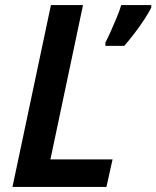

<svg xmlns="http://www.w3.org/2000/svg" viewBox="-20 -734 614 754"><path d="M394 -567Q404 -586 415.5 -612Q427 -638 438.5 -665.5Q450 -693 456 -714H574V-704Q564 -684 547 -658Q530 -632 509.5 -605Q489 -578 468 -554H394ZM29 0 180 -714H306L178 -108H422L398 0Z"/></svg>

Font: Noto Sans Display SemiBold
Style: Italic
Weight: 600
Italic angle: -12°
Designer: Monotype Design Team
Foundry: Monotype Imaging Inc.
Version: Version 2.003